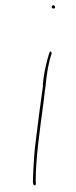

<svg xmlns="http://www.w3.org/2000/svg" viewBox="-54 -738 318 808"><g transform="rotate(-5 105.0 -334.5)"><path d="M196 -702C195 -699 198 -695 203 -695C208 -695 209 -695 210 -700C211 -703 207 -709 204 -709C200 -709 197 -707 196 -702ZM130 -378 131 -377 114 -302C108 -275 101 -246 95 -216L75 -123C67 -83 56 -6 53 25L54 36C58 41 63 42 65 33V23V22C73 -71 102 -196 126 -302C132 -329 136 -353 142 -377C150 -422 162 -470 179 -508C179 -509 179 -510 178 -513C172 -525 165 -499 162 -492L161 -490C149 -458 137 -419 130 -378ZM142 -376H141ZM178 -513Z"/></g></svg>

Font: Stray Cat
Style: HlCnObl
Weight: 100
Version: Version 1.0